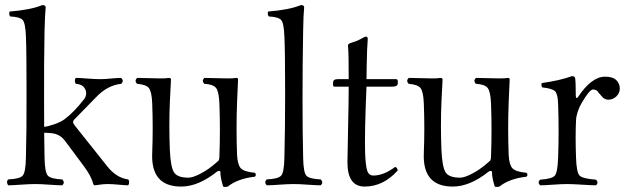

<svg xmlns="http://www.w3.org/2000/svg" viewBox="-20 -718 2453 749"><path d="M81.1 -103Q84 -206.1 83.5 -355Q83.5 -427.7 83 -488Q82.5 -548.3 81.1 -576.2Q79.1 -627.9 68.6 -639.9Q58.1 -651.9 20 -653.8Q14.2 -659.7 17.1 -672.9Q101.1 -679.7 145 -698.2Q158.2 -698.2 158.2 -689Q155.3 -661.1 153.8 -599.1Q151.4 -475.1 151.9 -329.1Q151.9 -277.8 152.3 -223.1Q168.5 -225.1 192.9 -233.6Q217.3 -242.2 231.9 -252.9Q268.1 -279.8 308.1 -331.1Q314 -337.9 315.9 -350.3Q317.9 -362.8 308.8 -376Q299.8 -389.2 275.9 -391.1Q272 -396 272 -403.1Q272 -410.2 275.9 -414.1Q291 -414.1 320.6 -411.6Q350.1 -409.2 370.1 -409.2Q388.2 -409.2 412.6 -411.6Q437 -414.1 453.1 -414.1Q464.4 -401.9 453.1 -391.1Q397.9 -385.3 353 -336.9L269 -251Q265.1 -247.1 265.1 -241.2Q265.1 -237.3 272 -228L397.9 -69.8Q434.1 -23.9 480 -18.1Q483.9 -14.2 483.9 -7.1Q483.9 0 480 4.9Q467.8 4.9 442.9 2.4Q418 0 400.9 0Q383.8 0 368.9 2.4Q354 4.9 348.1 4.9Q346.2 4.9 344.2 0Q335.4 -32.2 307.1 -69.8L237.8 -163.1Q229.5 -174.3 222.4 -180.9Q215.3 -187.5 205.3 -192.1Q195.3 -196.8 183.1 -198.2Q170.9 -199.7 152.3 -200.2Q153.3 -136.7 153.8 -103Q154.8 -45.9 166.5 -33Q178.2 -20 223.1 -18.1Q234.4 -5.9 223.1 4.9Q205.1 4.9 172.1 2.4Q139.2 0 117.2 0Q95.2 0 62 2.4Q28.8 4.9 12.2 4.9Q8.3 1 7.6 -6.1Q6.8 -13.2 12.2 -18.1Q57.1 -20 68.6 -33Q80.1 -45.9 81.1 -103Z M686.5 9.8Q568.4 9.8 573.7 -120.1Q577.6 -218.3 573.7 -315.9Q571.8 -360.8 560.8 -374.5Q549.8 -388.2 514.6 -391.1Q503.4 -402.3 514.6 -414.1Q584.5 -412.1 606 -412.1Q628.9 -412.1 638.7 -414.1Q646.5 -414.1 647 -408.2Q644 -349.1 642.6 -319.8Q638.7 -227.1 642.6 -132.8Q645.5 -66.9 658.7 -45.9Q671.9 -24.9 714.8 -24.9Q732.9 -24.9 763.9 -41.5Q794.9 -58.1 820.8 -81.1Q822.8 -83 826.7 -86.4Q830.6 -89.8 831.5 -90.3Q832.5 -90.8 833.7 -94Q835 -97.2 835.4 -99.6Q835.9 -102.1 835.9 -107.9Q839.8 -210.9 835.9 -314Q834 -360.8 822.8 -375Q811.5 -389.2 776.9 -391.1Q765.6 -402.3 776.9 -414.1Q846.7 -412.1 867.7 -412.1Q891.6 -412.1 901.9 -414.1Q908.7 -414.1 908.7 -408.2Q905.8 -349.1 904.8 -319.8Q900.9 -216.8 904.8 -113.8Q906.7 -75.7 919.2 -61.8Q931.6 -47.9 974.6 -43.9Q981.4 -36.1 974.6 -28.8Q906.7 -21 868.7 9.8Q857.4 12.7 850.6 9.8Q839.4 -25.4 839.8 -46.9Q838.9 -51.8 834.2 -51.3Q829.6 -50.8 825.7 -47.9Q753.4 9.8 686.5 9.8Z M1089.4 -103Q1092.3 -206.1 1092.3 -355Q1092.3 -518.1 1089.4 -576.2Q1087.4 -627.9 1076.9 -639.9Q1066.4 -651.9 1028.8 -653.8Q1022.9 -659.7 1025.4 -672.9Q1109.4 -679.7 1153.8 -698.2Q1167 -698.2 1166.5 -689Q1163.6 -661.1 1162.6 -599.1Q1160.2 -475.1 1160.2 -329.1Q1160.2 -198.7 1162.6 -103Q1163.6 -45.9 1175 -33Q1186.5 -20 1231.4 -18.1Q1242.7 -5.9 1231.4 4.9Q1213.4 4.9 1180.4 2.4Q1147.5 0 1125.5 0Q1103.5 0 1070.6 2.4Q1037.6 4.9 1020.5 4.9Q1009.3 -7.3 1020.5 -18.1Q1065.4 -20 1076.9 -33Q1088.4 -45.9 1089.4 -103Z M1296.4 -409.2H1340.3Q1340.3 -456.1 1339.8 -485.6Q1339.4 -515.1 1338.4 -526.6Q1337.4 -538.1 1337.4 -540Q1337.4 -544.9 1341.6 -547.4Q1345.7 -549.8 1355.7 -553Q1365.7 -556.2 1370.6 -558.1Q1376.5 -560.1 1384.5 -564.5Q1392.6 -568.8 1398.4 -572Q1404.3 -575.2 1407.7 -575.2Q1414.6 -575.2 1414.6 -565.9Q1411.6 -527.8 1410.6 -465.8L1409.7 -409.2H1524.4Q1531.2 -409.2 1531.7 -402.8V-392.1Q1531.7 -379.9 1508.3 -379.9H1409.7Q1401.9 -198.7 1404.3 -121.1Q1406.2 -72.3 1412.4 -52.7Q1418.5 -33.2 1436.5 -33.2Q1476.6 -33.2 1521.5 -66.9Q1529.3 -64.9 1531.7 -53.2Q1475.6 9.8 1402.3 9.8Q1335.4 9.8 1335.4 -85Q1335.4 -110.8 1337.9 -219.5Q1340.3 -328.1 1340.3 -379.9H1284.7Q1279.8 -379.9 1279.3 -386.2V-395Q1279.3 -409.2 1296.4 -409.2Z M1746.1 9.8Q1627.9 9.8 1633.3 -120.1Q1637.2 -218.3 1633.3 -315.9Q1631.3 -360.8 1620.4 -374.5Q1609.4 -388.2 1574.2 -391.1Q1563 -402.3 1574.2 -414.1Q1644 -412.1 1665.5 -412.1Q1688.5 -412.1 1698.2 -414.1Q1706.1 -414.1 1706.5 -408.2Q1703.6 -349.1 1702.1 -319.8Q1698.2 -227.1 1702.1 -132.8Q1705.1 -66.9 1718.3 -45.9Q1731.4 -24.9 1774.4 -24.9Q1792.5 -24.9 1823.5 -41.5Q1854.5 -58.1 1880.4 -81.1Q1882.3 -83 1886.2 -86.4Q1890.1 -89.8 1891.1 -90.3Q1892.1 -90.8 1893.3 -94Q1894.5 -97.2 1895 -99.6Q1895.5 -102.1 1895.5 -107.9Q1899.4 -210.9 1895.5 -314Q1893.6 -360.8 1882.3 -375Q1871.1 -389.2 1836.4 -391.1Q1825.2 -402.3 1836.4 -414.1Q1906.2 -412.1 1927.2 -412.1Q1951.2 -412.1 1961.4 -414.1Q1968.3 -414.1 1968.3 -408.2Q1965.3 -349.1 1964.4 -319.8Q1960.4 -216.8 1964.4 -113.8Q1966.3 -75.7 1978.8 -61.8Q1991.2 -47.9 2034.2 -43.9Q2041 -36.1 2034.2 -28.8Q1966.3 -21 1928.2 9.8Q1917 12.7 1910.2 9.8Q1898.9 -25.4 1899.4 -46.9Q1898.4 -51.8 1893.8 -51.3Q1889.2 -50.8 1885.3 -47.9Q1813 9.8 1746.1 9.8Z M2157.2 -312Q2156.2 -351.1 2145.3 -362.1Q2134.3 -373 2095.2 -377Q2090.3 -384.8 2093.3 -394Q2164.1 -403.8 2210.9 -420.9Q2220.7 -420.9 2223.1 -415Q2226.1 -406.2 2226.1 -348.1Q2226.1 -335 2230.5 -335.4Q2231.9 -335.9 2234.4 -338.9Q2287.6 -418.9 2340.3 -418.9Q2371.1 -418.9 2384.5 -405Q2397.9 -391.1 2397.9 -373Q2397.9 -355 2384.5 -342Q2371.1 -329.1 2353 -329.1Q2348.1 -329.1 2343.8 -330.6Q2339.4 -332 2336.2 -334Q2333 -335.9 2329.1 -340.6Q2325.2 -345.2 2323.7 -346.7Q2322.3 -348.1 2317.6 -353.5Q2313 -358.9 2313 -359.9Q2306.2 -368.7 2293.2 -368.9Q2280.3 -369.1 2250 -317.9Q2229 -281.7 2227.1 -249Q2224.1 -186 2227.1 -103Q2229 -44.9 2241 -33Q2252.9 -21 2305.2 -17.1Q2316.4 -5.9 2305.2 4.9Q2287.1 4.9 2250.2 2.4Q2213.4 0 2192.4 0Q2171.4 0 2137.7 2.4Q2104 4.9 2086.9 4.9Q2075.7 -6.3 2086.9 -17.1Q2132.8 -20 2144 -32.5Q2155.3 -44.9 2157.2 -103Q2161.1 -207 2157.2 -312Z"/></svg>

Font: Linux Libertine Display
Style: Regular
Weight: 400
Designer: Philipp H. Poll
Foundry: Philipp H. Poll
Version: Version 5.0.9